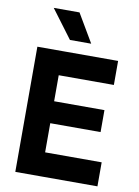

<svg xmlns="http://www.w3.org/2000/svg" viewBox="-100 -1002 774 1068"><g transform="rotate(10 287.0 -468.0)"><path d="M63 -707H207.5V0H63ZM205.6 -135.7H526.9V0H205.6ZM205.6 -424.3H491.7V-300.3H205.6ZM205.6 -707H519V-571.3H205.6ZM115.2 -935.5H260.7L355 -775.4H234.9Z"/></g></svg>

Font: Wanted Sans Std Variable
Style: Regular
Weight: 400
Designer: Original Design by Kil Hyung-jin and Kang Hanbin, Wanted Lab, Inc;
Foundry: Wanted Lab, Inc.
Version: Version 1.003;Glyphs 3.2 (3227)